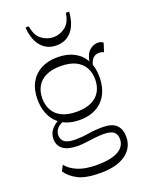

<svg xmlns="http://www.w3.org/2000/svg" viewBox="-180 -886 918 1181"><g transform="rotate(-20 279.5 -295.5)"><path d="M268 204Q172 204 121.5 177.5Q71 151 47 113L66 77Q91 109 139 129.5Q187 150 263 150Q330 150 371.5 137Q413 124 432 101Q451 78 451 48Q451 17 431.5 1Q412 -15 363 -15Q340 -15 309.5 -11.5Q279 -8 249 -4Q219 0 195 0Q131 0 98.5 -23.5Q66 -47 66 -90Q66 -125 84.5 -149Q103 -173 135 -190L157 -172Q127 -159 114.5 -141Q102 -123 102 -102Q102 -73 123.5 -57.5Q145 -42 197 -42Q237 -42 280 -49.5Q323 -57 374 -57Q436 -57 464 -29.5Q492 -2 492 48Q492 119 434 161.5Q376 204 268 204ZM260 -146Q213 -146 175.5 -160Q138 -174 111.5 -201Q85 -228 71 -267Q57 -306 57 -355Q57 -418 82 -463Q107 -508 152.5 -532Q198 -556 260 -556Q323 -556 368.5 -532Q414 -508 438.5 -463Q463 -418 463 -355Q463 -306 449 -267Q435 -228 408.5 -201Q382 -174 344.5 -160Q307 -146 260 -146ZM260 -200Q319 -200 357.5 -219Q396 -238 414.5 -271.5Q433 -305 433 -349Q433 -393 414.5 -426.5Q396 -460 357.5 -479Q319 -498 260 -498Q201 -498 162.5 -479Q124 -460 105.5 -426.5Q87 -393 87 -349Q87 -306 105.5 -272Q124 -238 162.5 -219Q201 -200 260 -200ZM449 -436 435 -455Q444 -511 469.5 -533Q495 -555 524 -555Q546 -555 559 -543L541 -486Q530 -494 510 -494Q464 -494 449 -436ZM282 -626Q221 -626 183 -669.5Q145 -713 139 -795H161Q169 -734 204.5 -707Q240 -680 282 -680Q325 -680 360 -707Q395 -734 403 -795H425Q419 -713 381.5 -669.5Q344 -626 282 -626Z"/></g></svg>

Font: Savate ExtraLight
Style: Regular
Weight: 200
Designer: Max Esnée
Foundry: Plomb Type
Version: Version 2.000